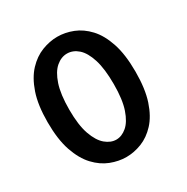

<svg xmlns="http://www.w3.org/2000/svg" viewBox="-173 -898 1028 1058"><g transform="rotate(-30 341.0 -368.5)"><path d="M332 14Q283.5 14 233.8 -5.2Q184 -24.5 142.8 -68.5Q101.5 -112.5 76.2 -186.2Q51 -260 51 -369Q51 -478 76.2 -551.5Q101.5 -625 142.8 -668.8Q184 -712.5 233.8 -731.8Q283.5 -751 332 -751Q381 -751 430.2 -731.8Q479.5 -712.5 520.2 -668.8Q561 -625 585.5 -551.5Q610 -478 610 -369Q610 -260 585.5 -186.2Q561 -112.5 520.2 -68.5Q479.5 -24.5 430.2 -5.2Q381 14 332 14ZM332 -97Q367 -97 399 -124.2Q431 -151.5 451.5 -211.2Q472 -271 472 -369Q472 -467 452.8 -527.5Q433.5 -588 401.8 -616Q370 -644 332 -644Q295 -644 262.2 -616Q229.5 -588 209.2 -527.5Q189 -467 189 -369Q189 -271 210.2 -211.2Q231.5 -151.5 264.2 -124.2Q297 -97 332 -97Z"/></g></svg>

Font: Junction
Style: Bold
Weight: 700
Designer: Caroline Hadilaksono
Foundry: Caroline Hadilaksono, Tyler Finck, The League of Moveable Type
Version: Version 2.000; ttfautohint (v1.8.3)